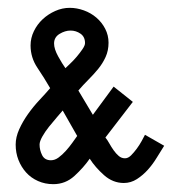

<svg xmlns="http://www.w3.org/2000/svg" viewBox="-20 -470 459 490"><path d="M147 -296Q151 -300 159.5 -308Q168 -316 176 -325.5Q184 -335 190.5 -344.5Q197 -354 197 -360Q197 -376 185.5 -384Q174 -392 160 -392Q146 -392 132 -383.5Q118 -375 118 -359Q118 -345 128.5 -326Q139 -307 147 -296ZM140 -188Q135 -182 125 -170.5Q115 -159 105 -146.5Q95 -134 88 -121.5Q81 -109 81 -101Q81 -87 87.5 -74Q94 -61 110 -61Q120 -61 129.5 -68Q139 -75 148 -85Q157 -95 164.5 -105.5Q172 -116 177 -123ZM249 -119Q254 -113 259 -104Q264 -95 270 -86.5Q276 -78 283 -72Q290 -66 299 -66Q307 -66 314.5 -73.5Q322 -81 329 -90.5Q336 -100 341.5 -110Q347 -120 350 -126L399 -98Q390 -84 380 -67.5Q370 -51 357.5 -37Q345 -23 329.5 -13Q314 -3 296 -3Q268 -3 245.5 -23Q223 -43 209 -65Q193 -42 170 -21Q147 0 116 0Q95 0 77 -8Q59 -16 46.5 -30Q34 -44 27 -62Q20 -80 20 -101Q20 -120 29 -140Q38 -160 51.5 -179Q65 -198 80.5 -214.5Q96 -231 108 -245Q93 -271 75.5 -297Q58 -323 58 -354Q58 -373 66.5 -390.5Q75 -408 89 -421Q103 -434 121 -442Q139 -450 158 -450Q176 -450 194 -443.5Q212 -437 226 -425Q240 -413 248.5 -396.5Q257 -380 257 -361Q257 -341 249.5 -324.5Q242 -308 230.5 -294Q219 -280 205.5 -266.5Q192 -253 180 -239L217 -177L270 -249L319 -210Z"/></svg>

Font: Googee
Style: Regular
Weight: 400
Designer: Peter Wiegel
Foundry: CATFonts Peter Wiegel
Version: 1.000